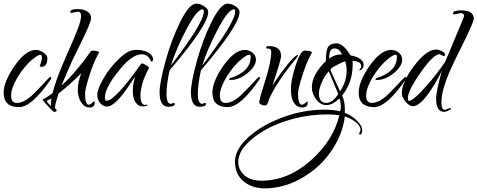

<svg xmlns="http://www.w3.org/2000/svg" viewBox="-25 -577 2621 1054"><path d="M80 11Q-5 11 -5 -68Q-5 -128 55 -215Q116 -303 172 -303Q192 -303 213.5 -288.5Q235 -274 235 -257Q235 -210 203 -210Q195 -210 193 -215Q205 -244 205 -261Q205 -277 197 -277Q186 -277 157 -254Q132 -234 110.5 -208Q89 -182 72 -154Q36 -93 36 -52Q36 -12 67 -12Q103 -12 146 -49Q160 -62 176 -78.5Q192 -95 211 -115Q248 -155 250 -155Q256 -155 256 -150.5Q256 -146 254 -142Q149 11 80 11Z M274 37Q268 37 263 32Q210 -24 210 -29Q210 -35 216 -35H218Q245 -52 263 -65Q272 -99 287.5 -143Q303 -187 323 -233L380 -364Q399 -408 409.5 -439.5Q420 -471 420 -491Q420 -513 401 -513L366 -506Q361 -506 361 -512Q361 -527 399 -527Q437 -527 456 -513Q475 -500 475 -477Q475 -456 430 -364L371 -243L312 -107Q353 -143 393 -191Q434 -240 454.5 -269.5Q475 -299 478 -299H483Q519 -299 519 -286Q519 -287 518.5 -286.5Q518 -286 519 -285V-286Q518 -288 514 -280Q500 -255 487.5 -224Q475 -193 464 -157Q442 -87 442 -63Q442 -2 463 -2Q470 -2 492 -21Q495 -21 495 -13Q495 13 466 13Q438 13 420 -16Q402 -45 402 -83Q402 -124 421 -175Q389 -142 357.5 -114.5Q326 -87 297 -64Q277 -7 277 13V18Q286 24 286 28Q286 37 274 37ZM255 6Q255 4 254.5 0.5Q254 -3 254 -7Q254 -17 257 -36Q246 -30 239 -27Q232 -24 230 -23Q235 -16 241 -8.5Q247 -1 255 6Z M562 8Q542 8 525.5 -10.5Q509 -29 509 -58Q509 -87 544 -148Q579 -208 630 -256Q680 -303 716 -303H726Q763 -303 789 -288.5Q815 -274 815 -250Q815 -239 806 -239Q803 -239 803 -242Q787 -279 754 -279Q697 -279 624 -185Q551 -93 551 -43Q551 -24 561 -24Q606 -24 750 -227Q750 -227 750 -227Q749 -226 751.5 -227.5Q754 -229 756 -229Q761 -229 777 -219Q793 -210 793 -203Q793 -203 789 -196.5Q785 -190 779 -177Q763 -143 754.5 -110.5Q746 -78 746 -54Q746 -1 772 -1L782 -3L784 -2Q784 7 759 7Q735 7 719 -15Q704 -38 704 -76Q704 -113 717 -158Q716 -155 710 -147Q704 -139 691 -119Q609 8 562 8Z M899 9Q851 9 851 -71Q851 -122 883 -239Q915 -357 964 -456Q1014 -557 1052 -557Q1074 -557 1096 -542.5Q1118 -528 1118 -511Q1118 -439 906 -191Q898 -154 893.5 -122Q889 -90 889 -62Q889 -7 913 -7L929 -12Q934 -12 934 -7Q934 9 899 9ZM913 -217Q1094 -453 1094 -514Q1094 -526 1087 -526Q1057 -526 1000 -419Q943 -312 913 -217Z M1071 9Q1023 9 1023 -71Q1023 -122 1055 -239Q1087 -357 1136 -456Q1186 -557 1224 -557Q1246 -557 1268 -542.5Q1290 -528 1290 -511Q1290 -439 1078 -191Q1070 -154 1065.5 -122Q1061 -90 1061 -62Q1061 -7 1085 -7L1101 -12Q1106 -12 1106 -7Q1106 9 1071 9ZM1085 -217Q1266 -453 1266 -514Q1266 -526 1259 -526Q1229 -526 1172 -419Q1115 -312 1085 -217Z M1226 11Q1141 11 1141 -68Q1141 -129 1201 -216Q1263 -303 1319 -303Q1343 -303 1361.5 -287.5Q1380 -272 1380 -250Q1380 -213 1333 -175Q1287 -138 1242 -138Q1233 -138 1233 -142L1236 -147Q1351 -183 1351 -265Q1351 -277 1343 -277Q1332 -277 1303 -254Q1278 -234 1256.5 -208Q1235 -182 1218 -154Q1182 -93 1182 -52Q1182 -12 1213 -12Q1249 -12 1292 -49Q1306 -62 1322 -78.5Q1338 -95 1357 -115Q1394 -155 1396 -155Q1402 -155 1402 -150.5Q1402 -146 1400 -142Q1295 11 1226 11Z M1427 2Q1417 2 1408 -3.5Q1399 -9 1398 -15Q1398 -32 1431 -135Q1464 -239 1464 -291Q1464 -306 1457 -308.5Q1450 -311 1443 -310.5Q1436 -310 1436 -315Q1436 -324 1451 -324Q1518 -324 1518 -269Q1518 -249 1470 -106Q1492 -141 1513.5 -170.5Q1535 -200 1555 -225Q1596 -275 1610 -275Q1610 -275 1610.5 -274.5Q1611 -274 1611 -273Q1611 -272 1609.5 -268.5Q1608 -265 1603 -259Q1495 -129 1453 -35L1444 -9Q1440 2 1427 2ZM1634 13Q1605 13 1588 -14Q1572 -39 1572 -89Q1572 -137 1598 -218Q1624 -299 1648 -299H1653Q1686 -299 1688 -286Q1686 -288 1683 -280Q1669 -255 1656.5 -224Q1644 -193 1633 -157Q1611 -87 1611 -63Q1611 -2 1633 -2Q1639 -2 1650.5 -11Q1662 -20 1661 -21Q1664 -21 1664 -13Q1664 13 1634 13Z M1428 457Q1358 457 1311.5 418Q1265 379 1265 310Q1265 242 1342 173Q1418 106 1533 65Q1644 25 1755 25Q1806 25 1842 34Q1846 23 1846 12Q1846 -22 1838 -36Q1799 0 1767 0Q1735 0 1711 -31Q1687 -63 1687 -97Q1687 -167 1764 -242Q1764 -300 1776 -319Q1790 -339 1823 -339Q1859 -339 1899 -273Q1971 -260 1971 -220Q1971 -204 1959.5 -195.5Q1948 -187 1948 -196Q1958 -203 1958 -212Q1958 -242 1910 -242Q1911 -238 1911 -233Q1911 -228 1911 -221Q1911 -125 1853 -52Q1868 -24 1868 23Q1868 28 1868 32.5Q1868 37 1867 42Q1908 58 1935 86Q1963 113 1963 137Q1963 162 1951 162Q1948 162 1946 156Q1954 145 1954 135Q1954 114 1927 93Q1900 72 1868 62Q1856 163 1791 256Q1726 348 1629 402Q1532 457 1428 457ZM1782 -256Q1814 -278 1844 -278H1852Q1839 -311 1810 -311Q1782 -311 1782 -257ZM1842 -76Q1878 -129 1878 -191Q1878 -219 1869 -241Q1852 -235 1820 -218Q1789 -202 1789 -195Q1789 -188 1842 -76ZM1766 -12Q1801 -12 1832 -61L1780 -185Q1759 -164 1742.5 -128Q1726 -92 1726 -64Q1726 -12 1766 -12ZM1410 415Q1481 415 1548.5 388Q1616 361 1680 305Q1804 195 1838 56Q1826 54 1809.5 52.5Q1793 51 1772 51Q1677 51 1585 75Q1493 100 1427.5 138Q1362 176 1323 220Q1303 242 1293 266Q1283 290 1283 312Q1283 355 1316.5 385Q1350 415 1410 415Z M2029 11Q1944 11 1944 -68Q1944 -129 2004 -216Q2066 -303 2122 -303Q2146 -303 2164.5 -287.5Q2183 -272 2183 -250Q2183 -213 2136 -175Q2090 -138 2045 -138Q2036 -138 2036 -142L2039 -147Q2154 -183 2154 -265Q2154 -277 2146 -277Q2135 -277 2106 -254Q2081 -234 2059.5 -208Q2038 -182 2021 -154Q1985 -93 1985 -52Q1985 -12 2016 -12Q2052 -12 2095 -49Q2109 -62 2125 -78.5Q2141 -95 2160 -115Q2197 -155 2199 -155Q2205 -155 2205 -150.5Q2205 -146 2203 -142Q2098 11 2029 11Z M2414 37Q2369 37 2369 -35Q2369 -78 2401 -188Q2380 -147 2360.5 -114.5Q2341 -82 2319 -53Q2274 6 2242 6Q2222 6 2201 -19Q2181 -44 2181 -64Q2181 -127 2248 -215Q2316 -305 2369 -305Q2384 -305 2400 -296Q2418 -288 2418 -277Q2418 -269 2409 -269L2389 -280Q2355 -280 2284 -179Q2214 -79 2214 -38Q2214 -23 2221 -23Q2231 -23 2257 -45Q2283 -67 2327.5 -118.5Q2372 -170 2418 -236Q2430 -263 2444.5 -298.5Q2459 -334 2480 -384Q2481 -386 2487.5 -402Q2494 -418 2502.5 -438Q2511 -458 2517 -473Q2523 -488 2523 -489Q2523 -505 2503 -505L2469 -498Q2462 -498 2462 -504Q2462 -520 2507 -520Q2576 -520 2576 -473Q2576 -458 2514 -331Q2481 -266 2466.5 -234.5Q2452 -203 2451 -201Q2398 -84 2398 -15Q2398 26 2418 26L2448 15L2451 16Q2451 23 2436.5 30Q2422 37 2414 37Z"/></svg>

Font: Qwigley
Style: Regular
Weight: 400
Designer: Robert E. Leuschke
Foundry: Robert E. Leuschke
Version: Version 1.010; ttfautohint (v1.8.3)